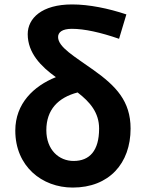

<svg xmlns="http://www.w3.org/2000/svg" viewBox="-20 -832 656 866"><path d="M517 -657 550 -767C469 -794 382 -812 305 -812C168 -812 105 -749 105 -678C105 -593 165 -532 232 -484C132 -444 49 -365 49 -243C49 -82 169 14 308 14C472 14 569 -95 569 -252C569 -376 503 -444 402 -516C317 -577 242 -619 242 -665C242 -686 260 -702 304 -702C361 -702 433 -686 517 -657ZM312 -106C246 -106 189 -156 189 -245C189 -337 242 -392 330 -415C386 -372 427 -324 427 -252C427 -152 384 -106 312 -106Z"/></svg>

Font: Spoqa Han Sans Neo Bold
Style: Bold
Weight: 700
Designer: [Spoqa Han Sans Neo] Dong-huui Kim  Younghwa Kang  Yujin Lee  [Noto Sans] Ryoko NISHIZUKA  (kana & ideographs); Paul D. 
Foundry: Spoqa (http://www.spoqa-han-sans.com)
Version: Version 1.100;hotconv 1.0.109;makeotfexe 2.5.65596